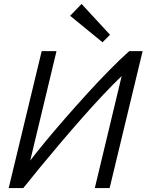

<svg xmlns="http://www.w3.org/2000/svg" viewBox="-20 -952 742 972"><path d="M24 0 191 -693H266L133 -139Q164 -180 210 -235.5Q256 -291 310 -353Q364 -415 421 -477.5Q478 -540 532.5 -595.5Q587 -651 634 -693H702L535 0H460L596 -567Q557 -530 505.5 -475.5Q454 -421 397.5 -357Q341 -293 285.5 -227.5Q230 -162 181.5 -103Q133 -44 98 0ZM499 -738 335 -872 393 -932 537 -776Z"/></svg>

Font: Ubuntu Sans
Style: Italic
Weight: 400
Italic angle: -13.5°
Designer: Dalton Maag Ltd
Foundry: Dalton Maag Ltd
Version: Version 1.006